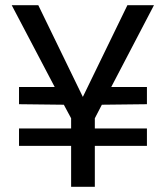

<svg xmlns="http://www.w3.org/2000/svg" viewBox="-20 -717 635 737"><path d="M407 -383H544V-317L371 -315L344 -263V-224H544V-157H344V0H253V-157H53V-224H253V-263L225 -315L53 -317V-383H190L25 -697H127L298 -345L469 -697H571Z"/></svg>

Font: Poppins A&M
Style: Regular-A&M
Weight: 400
Designer: Ninad Kale (Devanagari), Jonny Pinhorn (Latin)
Foundry: Indian Type Foundry
Version: 4.004